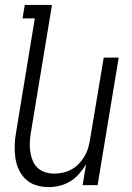

<svg xmlns="http://www.w3.org/2000/svg" viewBox="-20 -755 540 783"><path d="M179 8Q152 8 127.5 0.5Q103 -7 85 -24Q67 -41 56.5 -64Q46 -87 42.5 -112.5Q39 -138 40 -164.5Q41 -191 46 -218L122 -680H72L81 -735H192L105 -209Q102 -189 101.5 -170Q101 -151 104 -133Q107 -115 114 -98.5Q121 -82 134 -70Q147 -58 164.5 -52.5Q182 -47 202 -47Q219 -47 237 -51Q255 -55 271.5 -64Q288 -73 301 -86.5Q314 -100 324 -116.5Q334 -133 339 -150Q344 -167 347 -185L403 -520H464L378 0H317L331 -85Q319 -65 303 -46.5Q287 -28 266.5 -15.5Q246 -3 223.5 2.5Q201 8 179 8Z"/></svg>

Font: Iosevka Light Oblique
Style: Regular
Weight: 300
Italic angle: -9°
Monospace: yes
Designer: Belleve Invis
Foundry: Belleve Invis
Version: Version 32.5.0; ttfautohint (v1.8.4)